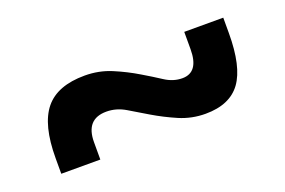

<svg xmlns="http://www.w3.org/2000/svg" viewBox="-45 -573 676 456"><g transform="rotate(-20 293.0 -345.5)"><path d="M48.8 -237.3V-276.4Q48.8 -360.8 80.1 -399.2Q111.3 -437.5 180.7 -437.5Q216.3 -437.5 247.8 -424.3Q279.3 -411.1 307.6 -394Q331.5 -379.9 352.8 -366Q374 -352.1 397 -352.1Q438.5 -352.1 438.5 -410.2V-454.1H537.1V-415Q537.1 -330.6 509.3 -292.2Q481.4 -253.9 419.9 -253.9Q385.3 -253.9 354 -267.3Q322.8 -280.8 294.9 -297.4Q270 -312.5 247.3 -325.9Q224.6 -339.4 199.7 -339.4Q147.5 -339.4 147.5 -281.2V-237.3Z"/></g></svg>

Font: Caskaydia Cove
Style: Regular
Weight: 400
Monospace: yes
Designer: Aaron Bell
Foundry: Saja Typeworks
Version: Version 4.300; ttfautohint (v1.8.3)